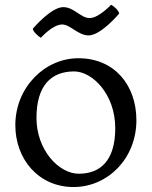

<svg xmlns="http://www.w3.org/2000/svg" viewBox="-20 -751 623 789"><path d="M43 -236.8C43 -96.7 138.7 17.6 282.2 17.6C423.3 17.6 540.5 -100.1 540.5 -256.8C540.5 -401.4 450.2 -511.7 302.2 -511.7C162.6 -511.7 43 -390.6 43 -236.8ZM129.9 -266.6C129.9 -397.9 189 -457.5 284.7 -457.5C359.4 -457.5 453.6 -364.3 453.6 -224.1C453.6 -90.8 392.1 -37.1 303.7 -37.1C222.2 -37.1 129.9 -133.8 129.9 -266.6ZM147.9 -595.7C147.9 -595.7 196.3 -650.4 235.4 -650.4C268.6 -650.4 300.8 -605.5 344.2 -605.5C395 -605.5 469.7 -695.3 469.7 -695.3C468.3 -706.5 451.7 -723.6 436.5 -731.4C436.5 -731.4 385.7 -676.8 348.6 -676.8C311 -676.8 284.7 -721.7 239.7 -721.7C189.5 -721.7 114.7 -632.8 114.7 -632.8C115.7 -621.6 136.2 -602.1 147.9 -595.7Z"/></svg>

Font: Trykker
Style: Regular
Weight: 400
Designer: Magnus Gaarde
Foundry: Magnus Gaarde
Version: Version 1.001